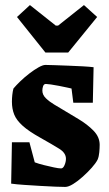

<svg xmlns="http://www.w3.org/2000/svg" viewBox="-20 -726 428 757"><path d="M237 11Q225 11 198.5 10Q172 9 139.5 7Q107 5 76 3Q45 1 24 -2L27 -165H96L117 -86Q133 -80 153.5 -75Q174 -70 192.5 -66Q211 -62 221 -62Q229 -62 234.5 -75Q240 -88 240 -100Q240 -123 213.5 -139.5Q187 -156 139 -183Q94 -208 69.5 -230Q45 -252 36 -274.5Q27 -297 27 -325Q27 -338 28.5 -352Q30 -366 33 -377Q43 -389 59.5 -405Q76 -421 95.5 -436Q115 -451 132 -460.5Q149 -470 159 -470Q172 -470 197 -469Q222 -468 251 -467Q280 -466 306.5 -464.5Q333 -463 349 -461L346 -321H269L262 -377Q258 -378 244 -381Q230 -384 212.5 -387.5Q195 -391 180.5 -393Q166 -395 161 -395Q153 -395 150 -386.5Q147 -378 147 -369Q147 -352 161 -338.5Q175 -325 193.5 -314Q212 -303 227 -294Q255 -277 289.5 -256.5Q324 -236 348.5 -211Q373 -186 373 -155Q373 -143 371.5 -126Q370 -109 365 -97Q358 -83 342 -65Q326 -47 306.5 -29.5Q287 -12 268.5 -0.5Q250 11 237 11ZM159 -519 47 -659 98 -706 200 -625H209L311 -706L363 -659L249 -519Z"/></svg>

Font: Grenze Gotisch ExtraBold
Style: Regular
Weight: 800
Designer: Renata Polastri
Foundry: Omnibus-Type
Version: Version 1.001